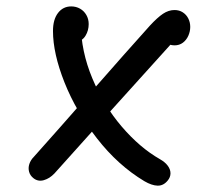

<svg xmlns="http://www.w3.org/2000/svg" viewBox="-20 -557 660 599"><path d="M86 -68.2Q158.5 -149.2 266.6 -272.6Q374.7 -396 447.8 -477.2Q471.2 -502.5 488.6 -514.1Q506 -525.7 524.5 -525.7Q539.3 -525.7 550.4 -518.4Q561.5 -511.2 567.5 -499.2Q573.5 -487.3 573.5 -473Q573.5 -459 567.6 -445.6Q561.7 -432.2 550.6 -423.8Q539.5 -415.5 524.7 -415.5Q516.8 -415.5 509.3 -417.8Q501.8 -420 495.2 -424.2Q488.5 -428.5 484.2 -434.8L536.7 -445.2Q491.3 -394.7 417.2 -312.8Q343.2 -231 269 -148.6Q194.8 -66.2 149.7 -15.7Q134.7 0 116.7 5.1Q98.7 10.2 84.5 -1Q74 -9.2 70.8 -21Q67.5 -32.8 71.5 -45.2Q75.5 -57.7 86 -68.2ZM430.5 8.3Q347.8 -41.3 282.5 -125.3Q217.2 -209.3 181.2 -299.8Q145.3 -390.3 145.3 -460.3Q145.3 -496.2 161 -516.6Q176.7 -537 202.3 -537Q217.3 -537 229.8 -529.9Q242.2 -522.8 249.4 -510.2Q256.7 -497.7 256.7 -481.8Q256.7 -461.8 246.7 -445.4Q236.7 -429 217.2 -426.2L232 -483.7Q232.8 -397 268 -312.7Q303.2 -228.3 359.7 -162.2Q416.2 -96.2 478.8 -60.5Q495 -51.3 503.5 -39.8Q512 -28.2 511.9 -16.1Q511.8 -4 503.2 6.3Q489.7 22.8 471.6 22.2Q453.5 21.7 430.5 8.3Z"/></svg>

Font: Monaspace Radon Var
Style: Regular
Weight: 400
Designer: Riley Cran and the Lettermatic Team
Version: Version 1.000 (Monaspace Radon Var)